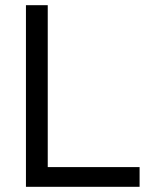

<svg xmlns="http://www.w3.org/2000/svg" viewBox="-20 -720 586 740"><path d="M80 0V-700H164V-76H518V0Z"/></svg>

Font: Space Grotesk Light
Style: Regular
Weight: 400
Version: Version 2.000